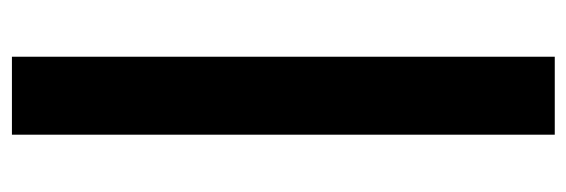

<svg xmlns="http://www.w3.org/2000/svg" viewBox="-342 -438 973 330"><g transform="rotate(90 145.0 -273.5)"><path d="M78 193V-740H212V193Z"/></g></svg>

Font: Our Lexend SemiBold
Style: Regular
Weight: 600
Designer: Bonnie Shaver-Troup, Thomas Jockin
Foundry: Lexend
Version: Version 1.007